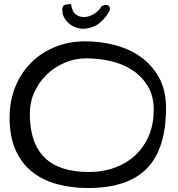

<svg xmlns="http://www.w3.org/2000/svg" viewBox="-20 -945 878 947"><path d="M27.3 -365.2Q27.3 -449.2 56.2 -518.6Q85 -587.9 134.8 -637.2Q184.6 -686.5 252.9 -713.9Q321.3 -741.2 400.4 -741.2Q476.6 -741.2 548.3 -722.2Q620.1 -703.1 675.8 -663.1Q731.4 -623 765.1 -561Q798.8 -499 798.8 -412.1Q798.8 -210.9 704.6 -114.3Q610.4 -17.6 414.1 -17.6Q331.1 -17.6 260.3 -37.1Q189.5 -56.6 137.7 -98.1Q85.9 -139.6 56.6 -205.6Q27.3 -271.5 27.3 -365.2ZM127 -384.8Q127 -239.3 199.7 -168Q272.5 -96.7 417 -96.7Q489.3 -96.7 548.8 -119.1Q608.4 -141.6 650.4 -182.1Q692.4 -222.7 715.3 -278.8Q738.3 -335 738.3 -403.3Q738.3 -471.7 709 -520Q679.7 -568.4 632.8 -599.1Q585.9 -629.9 525.9 -643.6Q465.8 -657.2 404.3 -657.2Q349.6 -657.2 299.3 -635.7Q249 -614.3 210.9 -577.6Q172.9 -541 149.9 -491.2Q127 -441.4 127 -384.8ZM287.1 -895.5Q287.1 -917 299.3 -920.9Q311.5 -924.8 330.1 -924.8Q335.9 -885.7 356.4 -872.1Q377 -858.4 401.9 -861.3Q426.8 -864.3 449.2 -879.9Q471.7 -895.5 481.4 -915Q494.1 -920.9 503.4 -920.4Q512.7 -919.9 517.6 -914.6Q522.5 -909.2 522 -900.4Q521.5 -891.6 514.6 -881.8Q480.5 -829.1 440.9 -813.5Q401.4 -797.9 367.2 -805.7Q333 -813.5 310.1 -838.9Q287.1 -864.3 287.1 -895.5Z"/></svg>

Font: Architects Daughter-petzku
Style: Regular
Weight: 400
Designer: Kimberly Geswein
Foundry: Kimberly Geswein
Version: Version 1.000 2010 initial release